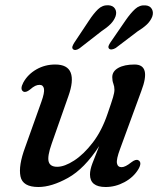

<svg xmlns="http://www.w3.org/2000/svg" viewBox="-20 -720 632 750"><path d="M520.5 -94Q536 -85.5 520.5 -59Q501.5 -27.5 466.2 -8.5Q431 10.5 392.5 10.5Q331.5 10.5 331.5 -38.5Q331.5 -57 341.2 -82.5Q351 -108 367.5 -149.5Q310 -61 245.8 -25.2Q181.5 10.5 130 10.5Q68.5 10.5 60 -31Q51.5 -72.5 78 -144L141.5 -322Q154.5 -358 151.8 -373.2Q149 -388.5 134.5 -388.5Q126 -388.5 117.5 -384.5Q109 -380.5 97 -370Q80.5 -357 71 -362.5Q57 -371 71 -397.5Q88.5 -429.5 122 -448.8Q155.5 -468 195.5 -468Q244 -468 256.2 -436Q268.5 -404 247 -344L182 -159Q164.5 -109.5 170 -89Q175.5 -68.5 203.5 -68.5Q232 -68.5 269.5 -92.8Q307 -117 342.5 -163.2Q378 -209.5 400.5 -276.5Q416 -321 421.5 -339.8Q427 -358.5 427 -369.5Q427 -382 422.8 -393.2Q418.5 -404.5 418.5 -418.5Q418.5 -441.5 442.2 -454.8Q466 -468 505.5 -468Q571.5 -468 532 -364.5L449 -138Q434 -98 436.8 -82.5Q439.5 -67 455 -67Q469.5 -67 493 -86Q510.5 -99.5 520.5 -94ZM327.5 -639.5Q345.5 -667 362.8 -683.8Q380 -700.5 403 -699.5Q421.5 -698.5 429.2 -686Q437 -673.5 431.5 -656.5Q425.5 -640 412 -626.2Q398.5 -612.5 377 -598.5L291 -531.5Q274 -520 265 -528Q261 -532.5 263 -538.8Q265 -545 270 -553ZM471 -641Q490 -668.5 507.8 -684.8Q525.5 -701 548.5 -699Q566.5 -697.5 573.5 -684.2Q580.5 -671 574.5 -654.5Q567.5 -637.5 553.5 -624.2Q539.5 -611 517.5 -597.5L432 -532.5Q424.5 -528 417.2 -527Q410 -526 406 -530Q402 -534.5 404.2 -540.8Q406.5 -547 411.5 -554.5Z"/></svg>

Font: Fraunces 9pt Soft
Style: Italic
Weight: 400
Italic angle: -16°
Version: Version 1.000;[0bf87f6ff]